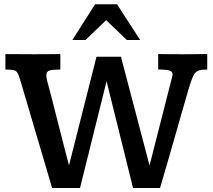

<svg xmlns="http://www.w3.org/2000/svg" viewBox="-20 -895 1020 921"><path d="M230 6.8 85.4 -482.9Q74.7 -520.5 68.4 -536.9Q62 -553.2 49.3 -557.4Q36.6 -561.5 5.9 -561.5Q5.9 -561.5 5.9 -571.8Q5.9 -582 5.9 -595.9Q5.9 -609.9 5.9 -621.3Q5.9 -632.8 5.9 -635.7Q5.9 -635.7 22.5 -635.5Q39.1 -635.3 63 -635.3Q86.9 -635.3 109.1 -635Q131.3 -634.8 142.6 -634.8Q168.5 -634.8 199.5 -635Q230.5 -635.3 269.5 -635.7V-561.5Q234.9 -561.5 218.5 -557.1Q202.1 -552.7 202.1 -534.2Q202.1 -527.8 203.4 -520Q204.6 -512.2 207.5 -502.4Q214.8 -476.1 225.1 -436Q235.4 -396 247.3 -349.1Q259.3 -302.2 271.2 -255.4Q283.2 -208.5 293.5 -168.2Q303.7 -127.9 311 -101.6L442.9 -623H560.1L697.3 -101.1L801.3 -508.8Q803.7 -518.1 805.7 -525.6Q807.6 -533.2 808.1 -539.6Q806.6 -550.8 795.7 -555.7Q784.7 -560.5 759.3 -561Q756.3 -561.5 749.5 -561.5Q742.7 -561.5 738.8 -561.5V-635.7Q776.4 -635.3 805.4 -635Q834.5 -634.8 857.9 -634.8Q873 -634.8 896 -635Q918.9 -635.3 940.7 -635.5Q962.4 -635.7 974.1 -635.7V-561.5Q948.7 -561.5 934.3 -557.1Q919.9 -552.7 910.6 -537.4Q901.4 -522 891.1 -488.8Q888.7 -481.9 881.6 -457.3Q874.5 -432.6 863.8 -395.5Q853 -358.4 840.3 -314Q827.6 -269.5 814.2 -222.7Q800.8 -175.8 788.1 -131.6Q775.4 -87.4 764.9 -51.5Q754.4 -15.6 747.6 6.8H618.2L491.2 -505.4L363.8 6.8ZM327.1 -703.1 436 -874.5H541.5L652.3 -703.1H588.4L489.3 -798.3L390.1 -703.1Z"/></svg>

Font: Kameron SemiBold
Style: Regular
Weight: 600
Designer: Vernon Adams
Foundry: Vernon Adams
Version: Version 1.100